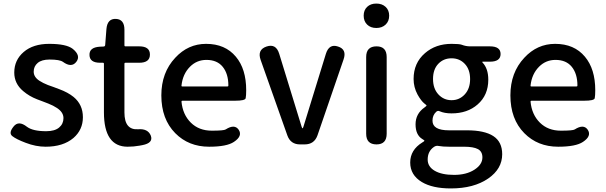

<svg xmlns="http://www.w3.org/2000/svg" viewBox="-20 -810 3400 1077"><path d="M236 13Q181 13 124 -9Q71 -29 49 -46.5Q27 -64 56 -100Q84 -136 131 -99Q164 -74 239 -74Q287 -74 311.5 -94.5Q336 -115 336 -147.5Q336 -180 300 -204Q279 -218 251 -229Q222 -240 218.5 -241.5Q215 -243 188 -253Q144 -270 110 -299Q60 -341 60 -403Q60 -473 113 -518.5Q166 -564 256 -564Q352 -564 388 -536Q435 -498 408 -463Q381 -428 333 -463Q315 -476 258 -476Q214 -476 191.5 -457Q169 -438 169 -408Q169 -378 201 -357Q221 -344 249 -333Q277 -323 280 -322Q283 -321 312 -310Q361 -292 393 -266Q445 -223 445 -152.5Q445 -82 392 -36Q334 13 236 13Z M763 7Q730 13 696 13Q563 13 563 -180V-453Q563 -458 558 -458H542Q483 -458 482 -501Q480 -544 539 -548L562 -549Q569 -550 570 -557L577 -647Q582 -706 630 -704Q678 -702 678 -643V-555Q678 -550 683 -550H761Q821 -550 821 -504Q821 -458 761 -458H683Q678 -458 678 -453V-179Q678 -79 756 -85Q810 -89 826 -49Q841 -8 779 4Z M1153 13Q1038 13 963 -63Q885 -142 885 -275Q885 -403 963 -486Q1035 -564 1136 -564Q1243 -564 1303 -492Q1361 -423 1361 -304Q1361 -273 1358 -259Q1355 -245 1299 -245H1003Q998 -245 998 -240Q1005 -167 1050.5 -122Q1096 -77 1168 -77Q1236 -77 1246 -84Q1296 -116 1319 -82Q1342 -47 1292 -14Q1252 13 1153 13ZM998 -330Q997 -325 1002 -325H1256Q1261 -325 1261 -330Q1261 -396 1229.5 -435Q1198 -474 1138 -474Q1084 -474 1046 -436Q1005 -395 998 -330Z M1663 0Q1610 0 1592 -50L1442 -474Q1422 -531 1475 -549Q1528 -567 1546 -509L1672 -99Q1675 -90 1677 -90Q1679 -90 1682 -99L1808 -508Q1826 -566 1876 -549Q1927 -533 1907 -476L1761 -51Q1743 0 1689 0Z M2092 0Q2034 0 2034 -60V-490Q2034 -550 2092 -550Q2149 -550 2149 -490V-60Q2149 0 2092 0ZM2091 -653Q2059 -653 2039.5 -672Q2020 -691 2020 -722Q2020 -753 2039.5 -771.5Q2059 -790 2091 -790Q2123 -790 2143 -771.5Q2163 -753 2163 -722Q2163 -691 2143 -672Q2123 -653 2091 -653Z M2509 247Q2406 247 2346 211Q2281 172 2281 101.5Q2281 31 2349 -11Q2361 -18 2361 -20.5Q2361 -23 2349 -30Q2311 -53 2311 -112.5Q2311 -172 2361 -207Q2373 -216 2373 -218Q2373 -220 2361 -229Q2342 -244 2322 -280Q2300 -321 2300 -367Q2300 -457 2364 -512Q2424 -564 2513 -564Q2556 -564 2570 -559Q2593 -550 2617 -550H2728Q2788 -550 2788 -507Q2788 -464 2728 -464H2688Q2683 -464 2686 -460Q2719 -426 2719 -363Q2719 -276 2659 -224Q2602 -174 2513 -174Q2473 -174 2446 -186Q2436 -191 2427 -183Q2406 -164 2406 -133Q2406 -79 2498 -79H2599Q2698 -79 2747.5 -46.5Q2797 -14 2797 55Q2797 137 2719 191Q2638 247 2509 247ZM2686 73Q2686 40 2661 26.5Q2636 13 2583 13H2500Q2463 13 2442 9Q2426 5 2413 15Q2379 39 2379 85Q2379 125 2418.5 148Q2458 171 2527 171Q2596 171 2641 142Q2686 113 2686 73ZM2439 -280.5Q2469 -248 2513 -248Q2557 -248 2587 -280.5Q2617 -313 2617 -366.5Q2617 -420 2587.5 -451.5Q2558 -483 2513 -483Q2468 -483 2438.5 -452Q2409 -421 2409 -367Q2409 -313 2439 -280.5Z M3111 13Q2996 13 2921 -63Q2843 -142 2843 -275Q2843 -403 2921 -486Q2993 -564 3094 -564Q3201 -564 3261 -492Q3319 -423 3319 -304Q3319 -273 3316 -259Q3313 -245 3257 -245H2961Q2956 -245 2956 -240Q2963 -167 3008.5 -122Q3054 -77 3126 -77Q3194 -77 3204 -84Q3254 -116 3277 -82Q3300 -47 3250 -14Q3210 13 3111 13ZM2956 -330Q2955 -325 2960 -325H3214Q3219 -325 3219 -330Q3219 -396 3187.5 -435Q3156 -474 3096 -474Q3042 -474 3004 -436Q2963 -395 2956 -330Z"/></svg>

Font: Resource Han Rounded TW Medium
Style: Regular
Weight: 500
Designer: Cyano Hao (round all glyphs); Ryoko NISHIZUKA 西塚涼子 (kana, bopomofo & ideographs); Paul D. Hunt (Latin, Greek & Cyrillic)
Foundry: Cyano Hao
Version: 0.990